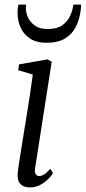

<svg xmlns="http://www.w3.org/2000/svg" viewBox="-20 -807 374 837"><path d="M111 10Q94 10 80.8 3.8Q67.5 -2.5 61.2 -16.8Q55 -31 57.5 -55Q59 -71 64.5 -106Q70 -141 77.5 -187.8Q85 -234.5 93.5 -286.5Q102 -338.5 109.8 -389.2Q117.5 -440 123 -482L59 -501L63.5 -526.5L186.5 -548L205.5 -538L133 -74Q130 -55.5 136.2 -47.5Q142.5 -39.5 149.5 -39.5Q160.5 -39.5 171.8 -46.2Q183 -53 199.5 -71.5L211 -51.5Q205 -42 191 -27.5Q177 -13 156.5 -1.5Q136 10 111 10ZM181 -620.5Q140.5 -620.5 112.8 -637.8Q85 -655 70.8 -684.8Q56.5 -714.5 56.5 -752Q56.5 -765.5 58 -773.8Q59.5 -782 60.5 -787H94Q93.5 -783.5 93.2 -779.2Q93 -775 93 -767.5Q93 -750.5 102.5 -730Q112 -709.5 132.8 -695Q153.5 -680.5 187 -680.5Q228 -680.5 251.5 -697Q275 -713.5 286 -738.2Q297 -763 300 -787H333.5Q333.5 -783 333.2 -776.2Q333 -769.5 331.5 -760.5Q326.5 -721.5 310.5 -689.8Q294.5 -658 263.5 -639.2Q232.5 -620.5 181 -620.5Z"/></svg>

Font: Merriweather 60pt Light
Style: Italic
Weight: 300
Italic angle: -7.8°
Version: Version 2.101